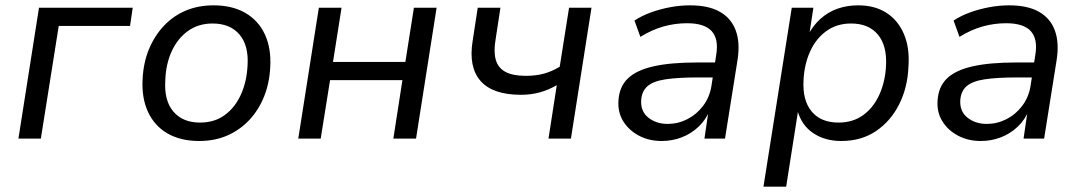

<svg xmlns="http://www.w3.org/2000/svg" viewBox="-20 -519 4054 719"><path d="M49 0 126 -490H477L467 -422H200L133 0Z M726 9Q656 9 607 -19.5Q558 -48 534 -100.5Q510 -153 514 -223Q517 -284 537.5 -334Q558 -384 593 -421.5Q628 -459 675 -479Q722 -499 780 -499Q850 -499 899 -470.5Q948 -442 972 -390Q996 -338 992 -268Q989 -207 968.5 -156.5Q948 -106 913 -69Q878 -32 831 -11.5Q784 9 726 9ZM729 -60Q783 -60 821.5 -88Q860 -116 882 -164.5Q904 -213 907 -273Q912 -348 877 -389.5Q842 -431 776 -431Q723 -431 684 -403Q645 -375 623 -327Q601 -279 599 -218Q594 -143 629 -101.5Q664 -60 729 -60Z M1097 0 1174 -490H1259L1227 -287H1498L1530 -490H1615L1538 0H1453L1487 -219H1216L1181 0Z M2034 0 2065 -200Q2034 -182 2001 -173Q1968 -164 1931 -164Q1825 -164 1779.5 -216Q1734 -268 1750 -366L1769 -490H1854L1836 -372Q1828 -326 1836.5 -295.5Q1845 -265 1872.5 -250Q1900 -235 1949 -235Q1986 -235 2016 -243Q2046 -251 2076 -269L2111 -490H2195L2118 0Z M2458 9Q2411 9 2373.5 -10.5Q2336 -30 2314.5 -64Q2293 -98 2296 -142Q2299 -194 2331 -225Q2363 -256 2427 -270.5Q2491 -285 2588 -285H2670L2661 -229H2595Q2519 -229 2472.5 -222Q2426 -215 2404.5 -196Q2383 -177 2381 -143Q2379 -101 2408.5 -78Q2438 -55 2480 -55Q2519 -55 2553.5 -72.5Q2588 -90 2612.5 -122Q2637 -154 2644 -196L2662 -313Q2672 -373 2645 -402.5Q2618 -432 2553 -432Q2508 -432 2465 -420Q2422 -408 2378 -381L2356 -442Q2383 -460 2417.5 -472.5Q2452 -485 2489.5 -492Q2527 -499 2564 -499Q2633 -499 2675.5 -475Q2718 -451 2735 -405.5Q2752 -360 2742 -295L2695 0H2618L2634 -109H2639Q2624 -71 2596 -44.5Q2568 -18 2532.5 -4.5Q2497 9 2458 9Z M2839 180 2945 -490H3026L3010 -386H3005Q3024 -423 3052.5 -448.5Q3081 -474 3116.5 -486.5Q3152 -499 3194 -499Q3256 -499 3299.5 -471Q3343 -443 3365 -391.5Q3387 -340 3382 -270Q3379 -192 3347.5 -129Q3316 -66 3261 -28.5Q3206 9 3130 9Q3070 9 3026 -20Q2982 -49 2966 -106H2969L2924 180ZM3120 -60Q3174 -60 3212.5 -88Q3251 -116 3273 -164.5Q3295 -213 3298 -273Q3302 -348 3267.5 -389.5Q3233 -431 3167 -431Q3114 -431 3075 -403Q3036 -375 3014 -327Q2992 -279 2989 -218Q2985 -143 3019.5 -101.5Q3054 -60 3120 -60Z M3653 9Q3606 9 3568.5 -10.5Q3531 -30 3509.5 -64Q3488 -98 3491 -142Q3494 -194 3526 -225Q3558 -256 3622 -270.5Q3686 -285 3783 -285H3865L3856 -229H3790Q3714 -229 3667.5 -222Q3621 -215 3599.5 -196Q3578 -177 3576 -143Q3574 -101 3603.5 -78Q3633 -55 3675 -55Q3714 -55 3748.5 -72.5Q3783 -90 3807.5 -122Q3832 -154 3839 -196L3857 -313Q3867 -373 3840 -402.5Q3813 -432 3748 -432Q3703 -432 3660 -420Q3617 -408 3573 -381L3551 -442Q3578 -460 3612.5 -472.5Q3647 -485 3684.5 -492Q3722 -499 3759 -499Q3828 -499 3870.5 -475Q3913 -451 3930 -405.5Q3947 -360 3937 -295L3890 0H3813L3829 -109H3834Q3819 -71 3791 -44.5Q3763 -18 3727.5 -4.5Q3692 9 3653 9Z"/></svg>

Font: Nunito Sans 10pt
Style: Italic
Weight: 400
Italic angle: -9°
Designer: Vernon Adams
Foundry: Vernon Adams
Version: Version 3.101;gftools[0.9.27]